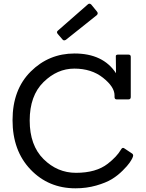

<svg xmlns="http://www.w3.org/2000/svg" viewBox="-20 -1014 792 1041"><path d="M456 -990Q460 -994 465 -994Q470 -994 475 -989L506 -951Q514 -941 505 -932L337 -798Q325 -791 318 -801L293 -830Q284 -841 295 -849ZM697 -181Q702 -177 702 -171.5Q702 -166 697.5 -156.5Q693 -147 682.5 -131.5Q672 -116 645 -89Q618 -62 586 -42.5Q554 -23 501.5 -8Q449 7 389 7Q243 7 145.5 -95Q48 -197 48 -362.5Q48 -528 146.5 -626Q245 -724 384 -724Q539 -724 609 -617L608 -706Q606 -718 620 -718H676Q689 -718 689 -706V-488Q689 -475 676 -475H613Q601 -475 601 -488V-497Q601 -543 538.5 -592.5Q476 -642 383 -642Q290 -642 215.5 -568.5Q141 -495 141 -360.5Q141 -226 216 -151.5Q291 -77 392 -77Q501 -77 564 -126Q613 -164 636 -203Q644 -218 655 -209Z"/></svg>

Font: Sanchez
Style: Regular
Weight: 400
Designer: Daniel Hernández
Foundry: LatinoType
Version: Version 1.001